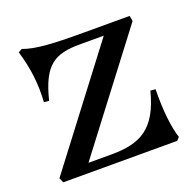

<svg xmlns="http://www.w3.org/2000/svg" viewBox="-106 -682 794 790"><g transform="rotate(-20 291.0 -287.0)"><path d="M41 0H540L552 -13C536 -60 527 -141 529 -230L507 -232C467 -77 394 -40 266 -40H166L536 -526L532 -550H329C189 -550 120 -555 68 -574L52 -565C76 -485 84 -415 79 -337L101 -335C137 -480 188 -510 300 -510H404L32 -21Z"/></g></svg>

Font: Basteleur Moonlight
Style: Regular
Weight: 300
Designer: Keussel
Foundry: Keussel Studio
Version: Version 1.300;Glyphs 3.2 (3192)